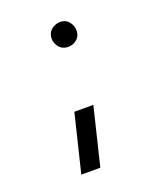

<svg xmlns="http://www.w3.org/2000/svg" viewBox="-82 -392 369 464"><g transform="rotate(-20 103.0 -160.0)"><path d="M48.8 22.5 85 -126H133.8L97.7 22.5ZM93.8 -309.6Q93.8 -332 115.2 -339.8Q121.1 -341.8 126 -341.8Q147.5 -341.8 155.3 -320.3Q157.2 -314.5 157.2 -309.6Q157.2 -288.1 136.7 -280.3Q130.9 -278.3 126 -278.3Q103.5 -278.3 95.7 -299.8Q93.8 -304.7 93.8 -309.6Z"/></g></svg>

Font: Post No Bills Colombo
Style: Regular
Weight: 400
Designer: Kosala Senevirathne, Siva Puranthara, Lasantha Premarathna, Tharique Azeez
Foundry: Mooniak
Version: Version 1.220 ; ttfautohint (v1.6)